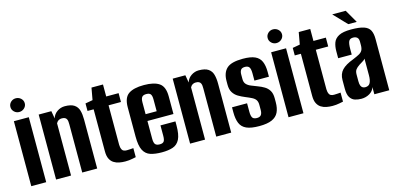

<svg xmlns="http://www.w3.org/2000/svg" viewBox="-63 -1029 2921 1413"><g transform="rotate(-15 1398.0 -322.5)"><path d="M37.4 0V-495H151.1V0ZM93.7 -550.1Q71.6 -550.1 55.6 -565.5Q39.7 -580.8 39.7 -602.1Q39.7 -624 55.6 -639.3Q71.6 -654.5 93.7 -654.5Q116.4 -654.5 132.8 -639.3Q149.1 -624 149.1 -602.4Q149.1 -580.8 132.8 -565.5Q116.4 -550.1 93.7 -550.1Z M226.4 0V-495H322.8L332.9 -437.1Q341.6 -467.5 368.3 -486.1Q395.1 -504.7 426.8 -504.7Q474.6 -504.7 498.9 -488.1Q523.2 -471.5 531.4 -442.2Q539.6 -412.9 539.6 -373.4V0H425.6V-366.4Q425.6 -378.2 424.6 -388.4Q423.6 -398.7 419.6 -406.6Q415.5 -414.6 407.1 -419.3Q398.7 -424 383.2 -424Q370.7 -424 361.8 -419.5Q352.9 -415 348 -409.1Q343 -403.2 340.4 -397.8V0Z M753.6 3.4Q730.5 3.4 707.9 -0.9Q685.2 -5.2 667 -16.7Q648.8 -28.2 638 -49.8Q627.1 -71.4 627.1 -107V-427.6H580.4V-484.9L636.7 -495L653.2 -586.3H740.8V-495H835.3V-427.6H740.8V-126.7Q740.8 -106 749.1 -89.6Q757.3 -73.2 785.5 -73.2Q798.4 -73.2 815.3 -74.5Q832.1 -75.9 835.3 -76.2V-7.4Q831.8 -7.1 807.3 -1.8Q782.8 3.4 753.6 3.4Z M1031.6 8.3Q979.9 8.3 944.5 -3.2Q909.2 -14.7 891.2 -49.5Q873.2 -84.3 873.2 -154.4V-376.8Q873.2 -450.3 912.3 -477.3Q951.5 -504.4 1029.7 -504.4Q1107.6 -504.4 1146.5 -477.3Q1185.5 -450.3 1185.5 -376.8V-242.2H987.2V-107.4Q987.2 -76.7 996.8 -64.7Q1006.5 -52.6 1031 -52.6Q1053.9 -52.6 1062.7 -64.3Q1071.5 -76.1 1071.5 -107.4V-186H1185.5V-155.4Q1185.5 -85.3 1167.7 -50.1Q1149.9 -15 1115.5 -3.3Q1081.1 8.3 1031.6 8.3ZM987.2 -294H1071.5V-383.3Q1071.5 -411.8 1062.7 -423.8Q1053.9 -435.9 1029.7 -435.9Q1006.5 -435.9 996.8 -423.8Q987.2 -411.8 987.2 -383.3Z M1247.4 0V-495H1343.8L1353.9 -437.1Q1362.6 -467.5 1389.3 -486.1Q1416.1 -504.7 1447.8 -504.7Q1495.6 -504.7 1519.9 -488.1Q1544.2 -471.5 1552.4 -442.2Q1560.6 -412.9 1560.6 -373.4V0H1446.6V-366.4Q1446.6 -378.2 1445.6 -388.4Q1444.6 -398.7 1440.6 -406.6Q1436.5 -414.6 1428.1 -419.3Q1419.7 -424 1404.2 -424Q1391.7 -424 1382.8 -419.5Q1373.9 -415 1369 -409.1Q1364 -403.2 1361.4 -397.8V0Z M1773.4 7.4Q1710.7 7.4 1676.2 -8.2Q1641.7 -23.8 1628.1 -56.8Q1614.5 -89.7 1614.5 -140.1V-178.3H1729.2V-114.4Q1729.2 -82.3 1738.1 -68.4Q1747 -54.6 1772 -54.6Q1794.1 -54.6 1803.8 -67.2Q1813.5 -79.8 1813.5 -104.8V-142.9Q1813.5 -166.9 1804.4 -180.8Q1795.4 -194.7 1776.2 -204.5Q1757 -214.4 1728.3 -226Q1701.5 -236.9 1678.1 -250.8Q1654.6 -264.8 1640.1 -287.8Q1625.6 -310.8 1625.6 -346.8V-375.7Q1625.6 -438.5 1660 -470.7Q1694.3 -503 1782.9 -503Q1842 -503 1875 -488.1Q1908 -473.2 1921.6 -441.7Q1935.3 -410.3 1935.3 -361.9V-325.5H1824.7V-380.7Q1824.7 -414.1 1815.4 -427.6Q1806 -441 1783.5 -441Q1759.2 -441 1750.8 -428Q1742.4 -414.9 1742.4 -395.6V-358.6Q1742.4 -333.7 1755.9 -319.4Q1769.5 -305 1791.4 -296.6Q1813.4 -288.3 1837.7 -278.4Q1864 -268.8 1886.1 -255.5Q1908.3 -242.2 1921.8 -220Q1935.3 -197.9 1935.3 -161V-131.1Q1935.3 -85.9 1920.6 -55Q1905.8 -24 1870.6 -8.3Q1835.4 7.4 1773.4 7.4Z M1997.4 0V-495H2111.1V0ZM2053.7 -550.1Q2031.6 -550.1 2015.6 -565.5Q1999.7 -580.8 1999.7 -602.1Q1999.7 -624 2015.6 -639.3Q2031.6 -654.5 2053.7 -654.5Q2076.4 -654.5 2092.8 -639.3Q2109.1 -624 2109.1 -602.4Q2109.1 -580.8 2092.8 -565.5Q2076.4 -550.1 2053.7 -550.1Z M2332.6 3.4Q2309.5 3.4 2286.9 -0.9Q2264.2 -5.2 2246 -16.7Q2227.8 -28.2 2217 -49.8Q2206.1 -71.4 2206.1 -107V-427.6H2159.4V-484.9L2215.7 -495L2232.2 -586.3H2319.8V-495H2414.3V-427.6H2319.8V-126.7Q2319.8 -106 2328.1 -89.6Q2336.3 -73.2 2364.5 -73.2Q2377.4 -73.2 2394.3 -74.5Q2411.1 -75.9 2414.3 -76.2V-7.4Q2410.8 -7.1 2386.3 -1.8Q2361.8 3.4 2332.6 3.4Z M2551.7 7.7Q2525.9 7.7 2503.3 0.7Q2480.6 -6.4 2466.2 -28.5Q2451.8 -50.6 2451.8 -95V-161.4Q2451.8 -208.3 2479.3 -237.4Q2506.9 -266.5 2566.1 -288.4Q2597.4 -301.3 2615.4 -311.2Q2633.4 -321 2641.3 -335.3Q2649.2 -349.5 2649.2 -375.2V-402.4Q2649.2 -417.7 2643.9 -426.4Q2638.5 -435.1 2629.3 -439.2Q2620.1 -443.4 2608 -443.4Q2582.4 -443.4 2574.1 -425.6Q2565.9 -407.9 2565.9 -367.1V-325.1H2462.7V-378Q2462.7 -415 2473.2 -443.5Q2483.8 -472 2515.1 -488.5Q2546.4 -505 2608 -505Q2671.2 -505 2704.9 -493.7Q2738.6 -482.5 2751.8 -457.6Q2764.9 -432.7 2764.9 -391.4V0H2651.2L2650.9 -54.7Q2642.7 -25.6 2614.2 -9Q2585.6 7.7 2551.7 7.7ZM2600.7 -67.2Q2627.6 -67.2 2638.2 -87.5Q2648.9 -107.7 2648.9 -145.4V-271.9Q2643 -262.5 2628.9 -254.7Q2614.7 -246.9 2601.5 -237.7Q2582.4 -225 2572.4 -211.6Q2562.4 -198.2 2562.4 -174.1V-123Q2562.4 -101.5 2567.3 -89.2Q2572.3 -76.9 2581.1 -72.1Q2589.8 -67.2 2600.7 -67.2ZM2599.2 -548.1 2503.7 -648H2606.6L2664 -548.1Z"/></g></svg>

Font: Alumni Sans Thin
Style: Regular
Weight: 100
Designer: Robert E. Leuschke
Foundry: Robert E. Leuschke
Version: Version 1.018